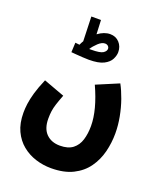

<svg xmlns="http://www.w3.org/2000/svg" viewBox="-166 -806 965 1142"><g transform="rotate(20 317.0 -235.0)"><path d="M28 -25Q28 -51 32 -81.5Q36 -112 47.5 -152.5Q59 -193 83 -249L216 -200Q201 -161 193 -136Q185 -111 182 -89.5Q179 -68 179 -42Q179 21 211.5 53.5Q244 86 298 86Q350 86 379.5 63Q409 40 421 1Q433 -38 433 -87Q433 -188 370 -326L510 -385Q530 -348 547 -300Q564 -252 574 -199Q584 -146 584 -95Q584 -35 569.5 22.5Q555 80 521.5 127Q488 174 432 202Q376 230 294 230Q244 230 196.5 215Q149 200 111 169Q73 138 50.5 90Q28 42 28 -25ZM285 -453Q268 -453 245.5 -454.5Q223 -456 203 -457.5Q183 -459 173 -460L176 -521Q188 -519 203 -518Q209 -532 217 -545L212 -700H273L277 -611Q316 -640 354 -640Q390 -640 412.5 -615.5Q435 -591 435 -555Q435 -534 423 -510Q411 -486 379 -469.5Q347 -453 285 -453ZM344 -577Q324 -577 301.5 -556Q279 -535 266 -514Q272 -514 278 -514Q335 -514 353 -526Q371 -538 371 -553Q371 -563 363.5 -570Q356 -577 344 -577Z"/></g></svg>

Font: Noto Sans Arabic ExtCond ExtBd
Style: Regular
Weight: 800
Width: 2
Designer: Monotype Design Team, Nadine Chahine, Nizar Qandah and Khaled Hosny
Foundry: Monotype Imaging Inc.
Version: Version 2.012; ttfautohint (v1.8.4.7-5d5b)